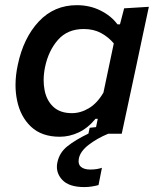

<svg xmlns="http://www.w3.org/2000/svg" viewBox="-20 -530 626 761"><path d="M355 0Q357.5 -10 359.5 -20.5L367.5 -59H358.5Q328 -22 291.5 -5Q255 12 217 12Q145 12 102.8 -28Q60.5 -68 47.5 -133Q41.5 -162 41.5 -193Q41.5 -231.5 50.5 -273Q73 -380 133.8 -444.8Q194.5 -509.5 284.5 -509.5Q336 -509.5 378.5 -488.2Q421 -467 445.5 -433.5H455.5L472 -497L570 -503Q557 -443 545 -386.2Q533 -329.5 520 -268L468 -25.5Q465 -12.5 462.5 0ZM265 -81.5Q299.5 -81.5 332.5 -101.2Q365.5 -121 390 -163L431 -358Q409.5 -383.5 380.2 -399.2Q351 -415 312 -415Q247.5 -415 209.8 -372Q172 -329 158.5 -264Q153 -237 153 -212.5Q153 -192.5 156.5 -174Q164 -132.5 191 -107Q218 -81.5 265 -81.5ZM314.5 211.5Q252.5 211.5 226 182Q205.5 159.5 205.5 131Q205.5 122.5 207.5 113.5Q215.5 75 247 49.8Q278.5 24.5 330.5 -0.5L335.5 -23.5L386.5 -29L409 0Q364.5 18.5 331.2 44.2Q298 70 292.5 98.5Q291.5 104 291.5 109Q291.5 123 300.5 131Q313 142 338 142Q352.5 142 365 139.8Q377.5 137.5 384 135L370.5 203.5Q360 206.5 345 209Q330 211.5 314.5 211.5Z"/></svg>

Font: Heraclito Medium
Style: Italic
Weight: 500
Italic angle: -12°
Designer: Kostas Bartsokas (font) & Cristiano Sobral (main changes)
Foundry: Kostas Bartsokas (font) & Cristiano Sobral (main changes)
Version: Version 1.00;July 8, 2020;FontCreator 13.0.0.2655 64-bit